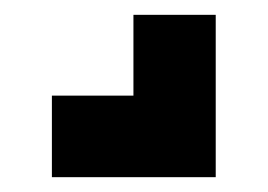

<svg xmlns="http://www.w3.org/2000/svg" viewBox="-20 -20 361 259"><path d="M271 0V219H50V109H160V0Z"/></svg>

Font: Clickuper
Style: Bold
Weight: 700
Designer: Denis Ignatov
Foundry: Denis Ignatov
Version: Version 1.10 April 16, 2021